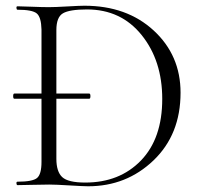

<svg xmlns="http://www.w3.org/2000/svg" viewBox="-20 -647 695 671"><path d="M275 -627Q423 -627 517 -540.5Q611 -454 611 -323Q611 -177 516.5 -86.5Q422 4 288 4Q272 4 223 1Q174 -2 152 -2Q129 -2 91.5 -1Q54 0 41 0Q38 0 37.5 -6Q37 -12 41 -12Q94 -12 109.5 -25Q125 -38 125 -81V-302H30Q26 -302 26 -311Q26 -320 30 -320H125V-544Q124 -587 108.5 -600Q93 -613 41 -613Q38 -613 37.5 -619Q37 -625 41 -625Q54 -625 91 -623.5Q128 -622 151 -622Q172 -622 215.5 -624.5Q259 -627 275 -627ZM278 -9Q398 -9 472.5 -86Q547 -163 547 -301Q547 -435 475 -524.5Q403 -614 284 -614Q223 -614 200 -600.5Q177 -587 177 -542V-320H292Q296 -320 296 -311Q296 -302 292 -302H177V-92Q177 -47 197.5 -28Q218 -9 278 -9Z"/></svg>

Font: Cormorant Upright Light
Style: Regular
Weight: 300
Designer: Christian Thalmann (Catharsis Fonts)
Foundry: Catharsis Fonts
Version: Version 3.302;PS 003.302;hotconv 1.0.88;makeotf.lib2.5.64775